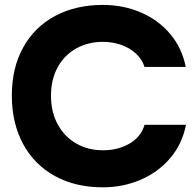

<svg xmlns="http://www.w3.org/2000/svg" viewBox="-20 -762 809 792"><path d="M28.8 -367.7Q28.8 -481.9 75.7 -566.4Q122.6 -650.9 207.5 -696.3Q292.5 -741.7 404.3 -741.7Q488.8 -741.7 561 -710.7Q633.3 -679.7 682.1 -621.8Q731 -564 746.1 -485.8H576.2Q566.4 -517.1 541.3 -540.5Q516.1 -564 480.5 -576.7Q444.8 -589.4 404.3 -589.4Q344.7 -589.4 295.9 -563Q247.1 -536.6 218.8 -486.1Q190.4 -435.5 190.4 -366.7Q190.4 -298.8 218.8 -247.8Q247.1 -196.8 295.7 -169.4Q344.2 -142.1 404.3 -142.1Q467.3 -142.1 514.6 -169.9Q562 -197.8 576.2 -247.1H747.1Q731.9 -168.5 682.4 -110.1Q632.8 -51.8 560.1 -20.5Q487.3 10.7 404.3 10.7Q291 10.7 206.1 -36.1Q121.1 -83 75 -168.7Q28.8 -254.4 28.8 -367.7Z"/></svg>

Font: Glacial Indifference
Style: Bold
Weight: 700
Designer: Alfredo Marco Pradil
Foundry: Alfredo Marco Pradil
Version: Version 1.312